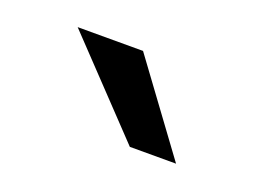

<svg xmlns="http://www.w3.org/2000/svg" viewBox="-41 -769 380 287"><g transform="rotate(20 149.0 -626.0)"><path d="M179 -555.5 44.5 -697H148.5L252.5 -555.5Z"/></g></svg>

Font: HK Grotesk Medium
Style: Regular
Weight: 500
Designer: Alfredo Marco Pradil
Foundry: Hanken Design Co.
Version: Version 3.001;FEAKit 1.0